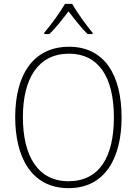

<svg xmlns="http://www.w3.org/2000/svg" viewBox="-20 -968 711 998"><path d="M355 -948H318C294 -906 243 -836 210 -798V-791H237C270 -823 308 -872 336 -909C365 -871 402 -824 435 -791H461V-798C432 -832 379 -905 355 -948ZM612 -358C612 -581 521 -725 339 -725C157 -725 59 -585 59 -359C59 -152 143 10 336 10C528 10 612 -149 612 -358ZM99 -359C99 -558 177 -689 339 -689C491 -689 572 -569 572 -358C572 -153 497 -26 336 -26C177 -26 99 -157 99 -359Z"/></svg>

Font: Noto Sans SemiCondensed ExtraLight
Style: Regular
Weight: 200
Width: 4
Designer: Monotype Design Team
Foundry: Monotype Imaging Inc.
Version: Version 2.013